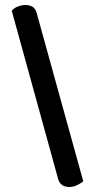

<svg xmlns="http://www.w3.org/2000/svg" viewBox="-20 -686 386 768"><path d="M313 39Q303 48 287.5 55Q272 62 258 62Q241 62 229 54.5Q217 47 212 28L27 -643Q36 -654 51.5 -660Q67 -666 81 -666Q98 -666 110 -659Q122 -652 127 -633Z"/></svg>

Font: Baloo Da 2 Medium
Style: Regular
Weight: 500
Designer: Noopur Datye, Sulekha Rajkumar and Ek Type
Foundry: Ek Type
Version: Version 1.640;hotconv 1.0.111;makeotfexe 2.5.65597; ttfautoh